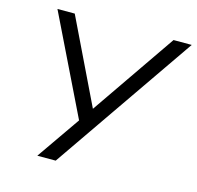

<svg xmlns="http://www.w3.org/2000/svg" viewBox="-103 -813 944 921"><g transform="rotate(15 369.0 -352.5)"><path d="M160.1 0 318.9 -228.6V-196.6L71.2 -705H157.1L366.9 -270.9H348.8L647.7 -705H738L251.4 0Z"/></g></svg>

Font: Mulish ExtraLight
Style: Italic
Weight: 200
Italic angle: -9°
Designer: Vernon Adams
Foundry: Vernon Adams
Version: Version 3.603